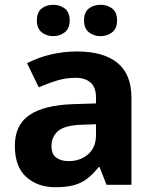

<svg xmlns="http://www.w3.org/2000/svg" viewBox="-20 -772 644 802"><path d="M302 -557Q412 -557 470.5 -509.5Q529 -462 529 -364V0H425L396 -74H392Q369 -45 344.5 -26Q320 -7 288.5 1.5Q257 10 211 10Q138 10 90 -32.5Q42 -75 42 -163Q42 -250 103 -291.5Q164 -333 286 -337L381 -340V-364Q381 -407 358.5 -427Q336 -447 296 -447Q256 -447 218 -435.5Q180 -424 142 -407L93 -508Q137 -531 190.5 -544Q244 -557 302 -557ZM323 -251Q251 -249 223 -225Q195 -201 195 -162Q195 -128 215 -113.5Q235 -99 267 -99Q315 -99 348 -127.5Q381 -156 381 -208V-253ZM134 -686Q134 -721 154 -736.5Q174 -752 201.9 -752Q229.8 -752 250.4 -736.6Q271 -721.2 271 -686.4Q271 -653 250.4 -637Q229.8 -621 201.9 -621Q174 -621 154 -637.2Q134 -653.5 134 -686ZM331 -686Q331 -721 351.1 -736.5Q371.3 -752 399.6 -752Q428 -752 448.5 -736.6Q469 -721.2 469 -686.4Q469 -653 448.4 -637Q427.9 -621 400 -621Q371.5 -621 351.3 -637.2Q331 -653.5 331 -686Z"/></svg>

Font: Noto Sans Canadian Aboriginal
Style: Regular
Weight: 400
Designer: Monotype Design Team, Typotheque's Kevin King
Foundry: Monotype Imaging Inc.
Version: Version 2.002